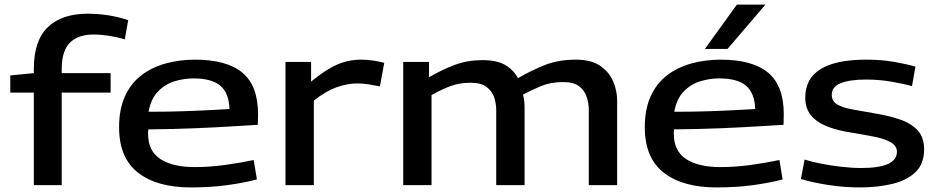

<svg xmlns="http://www.w3.org/2000/svg" viewBox="-20 -810 4095 840"><path d="M128 0V-405H25V-480L128 -490V-508Q128 -633 189.5 -691.5Q251 -750 363 -750Q408 -750 451 -743.5Q494 -737 541 -722L526 -638Q491 -648 456.5 -653.5Q422 -659 389 -659Q322 -659 286 -623.5Q250 -588 250 -506V-490H464V-405H250V0Z M815 10Q667 10 584 -54.5Q501 -119 501 -253Q501 -333 527 -389.5Q553 -446 599 -481Q645 -516 705.5 -532.5Q766 -549 833 -549Q972 -549 1040.5 -492Q1109 -435 1109 -310Q1109 -302 1108.5 -289.5Q1108 -277 1108 -264Q1071 -262 1001 -257.5Q931 -253 836 -249Q741 -245 629 -244Q628 -239 628 -234.5Q628 -230 628 -224Q628 -149 682 -114Q736 -79 832 -79Q897 -79 966 -88.5Q1035 -98 1090 -110L1104 -25Q1047 -10 974.5 0Q902 10 815 10ZM630 -321Q713 -321 786 -323.5Q859 -326 911 -329Q963 -332 984 -333Q982 -402 944.5 -434.5Q907 -467 826 -467Q784 -467 742.5 -454Q701 -441 670.5 -409Q640 -377 630 -321Z M1341 -539V-453Q1404 -505 1454 -527Q1504 -549 1560 -549Q1587 -549 1613.5 -545Q1640 -541 1661 -535L1642 -432Q1618 -437 1592.5 -441Q1567 -445 1543 -445Q1499 -445 1452 -428Q1405 -411 1353 -370V0H1229V-539Z M1744 0V-539H1857V-472Q1915 -506 1970.5 -526.5Q2026 -547 2091 -547Q2154 -547 2190.5 -525.5Q2227 -504 2246 -468Q2303 -501 2362.5 -525Q2422 -549 2499 -549Q2567 -549 2606.5 -521.5Q2646 -494 2663 -453Q2680 -412 2680 -370V0H2556V-330Q2556 -356 2547.5 -384Q2539 -412 2515 -431.5Q2491 -451 2443 -451Q2389 -451 2345 -432.5Q2301 -414 2268 -396Q2272 -382 2273.5 -367Q2275 -352 2275 -340V0H2151V-328Q2151 -355 2142.5 -382.5Q2134 -410 2109.5 -429Q2085 -448 2038 -448Q1991 -448 1951.5 -433.5Q1912 -419 1868 -394V0Z M3115 10Q2967 10 2884 -54.5Q2801 -119 2801 -253Q2801 -333 2827 -389.5Q2853 -446 2899 -481Q2945 -516 3005.5 -532.5Q3066 -549 3133 -549Q3272 -549 3340.5 -492Q3409 -435 3409 -310Q3409 -302 3408.5 -289.5Q3408 -277 3408 -264Q3371 -262 3301 -257.5Q3231 -253 3136 -249Q3041 -245 2929 -244Q2928 -239 2928 -234.5Q2928 -230 2928 -224Q2928 -149 2982 -114Q3036 -79 3132 -79Q3197 -79 3266 -88.5Q3335 -98 3390 -110L3404 -25Q3347 -10 3274.5 0Q3202 10 3115 10ZM2930 -321Q3013 -321 3086 -323.5Q3159 -326 3211 -329Q3263 -332 3284 -333Q3282 -402 3244.5 -434.5Q3207 -467 3126 -467Q3084 -467 3042.5 -454Q3001 -441 2970.5 -409Q2940 -377 2930 -321ZM3064 -596 3204 -790H3329L3163 -596Z M3484 -27 3500 -112Q3527 -103 3569.5 -94.5Q3612 -86 3659.5 -80.5Q3707 -75 3748 -75Q3904 -75 3904 -146Q3904 -172 3877 -187.5Q3850 -203 3804.5 -212Q3759 -221 3704 -230Q3644 -239 3598.5 -257Q3553 -275 3528 -305.5Q3503 -336 3503 -383Q3503 -549 3770 -549Q3839 -549 3896 -538.5Q3953 -528 3985 -519L3970 -433Q3940 -442 3884 -452Q3828 -462 3769 -462Q3697 -462 3658 -446Q3619 -430 3619 -396Q3619 -367 3643 -353Q3667 -339 3708 -331.5Q3749 -324 3801 -315Q3863 -305 3913.5 -288.5Q3964 -272 3993.5 -241Q4023 -210 4023 -156Q4023 -93 3985.5 -57Q3948 -21 3884 -5.5Q3820 10 3742 10Q3672 10 3602 -1Q3532 -12 3484 -27Z"/></svg>

Font: Georama Extended Medium
Style: Regular
Weight: 500
Width: 7
Designer: Jean-Baptiste Levee
Foundry: Production Type
Version: Version 1.000